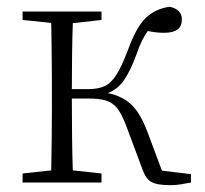

<svg xmlns="http://www.w3.org/2000/svg" viewBox="-20 -541 609 569"><path d="M460 -35.2 545.9 -24.9V0Q530.8 2.9 515.1 5.4Q499.5 7.8 485.8 7.8Q444.8 7.8 428.2 -2Q411.6 -11.7 401.9 -40L354 -168Q341.3 -202.1 327.9 -219.5Q314.5 -236.8 294.4 -242.9Q274.4 -249 243.2 -249H192.9Q192.9 -192.9 193.6 -134.8Q194.3 -76.7 195.8 -36.1L280.8 -26.9V0H46.9V-26.9L131.8 -36.1Q132.8 -77.1 133.3 -131.3Q133.8 -185.5 133.8 -226.1V-282.2Q133.8 -309.1 133.5 -343Q133.3 -377 132.8 -411.1Q132.3 -445.3 131.8 -473.1L46.9 -481.9V-506.8H280.8V-481.9L195.8 -472.2Q194.3 -432.1 193.6 -377.4Q192.9 -322.8 192.9 -276.9H242.2Q270 -276.9 289.3 -285.4Q308.6 -293.9 324.5 -318.6Q340.3 -343.3 358.9 -392.1Q383.8 -460.9 412.1 -488Q440.4 -515.1 482.9 -521Q519 -513.2 519 -482.9Q519 -443.8 466.8 -443.8Q452.6 -443.8 440.7 -445.3Q428.7 -446.8 418 -449.2Q409.2 -437 401.1 -420.9Q393.1 -404.8 384.8 -380.9Q366.2 -330.1 347.4 -303.2Q328.6 -276.4 299.8 -265.1Q343.3 -255.9 369.6 -230.7Q396 -205.6 417 -149.9Z"/></svg>

Font: Source Han Serif CN ExtraLight
Style: Regular
Weight: 250
Designer: Ryoko NISHIZUKA  (kana & ideographs); Frank Grießhammer (Latin, Greek & Cyrillic); Wenlong ZHANG  (bopomofo); Sandoll Co
Foundry: Adobe Systems Incorporated
Version: Version 1.001;PS 1.001;hotconv 16.6.54;makeotf.lib2.5.65590